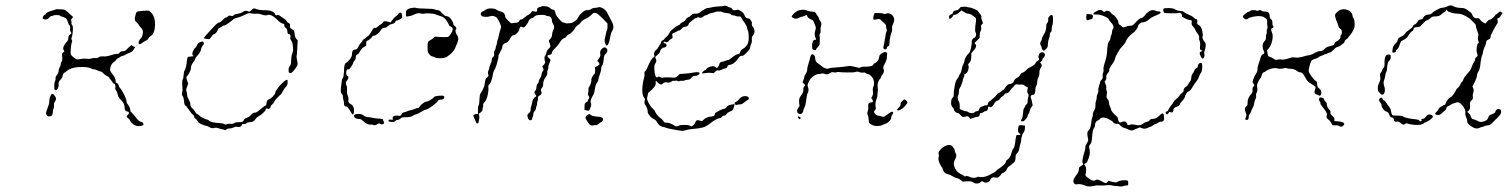

<svg xmlns="http://www.w3.org/2000/svg" viewBox="-20 -467 5510 701"><path d="M168 -123Q172 -127 179 -118Q189 -107 181 -97Q176 -90 177 -82.5Q178 -75 175.5 -70.5Q173 -66 173 -58Q173 -43 161 -42Q151 -41 148 -52Q147 -56 157 -82Q160 -89 160 -98Q160 -111 168 -123ZM477 -301Q479 -301 479 -301Q478 -299 476 -299ZM514 -428H524L532 -421Q547 -405 546 -376Q545 -342 528 -334Q524 -331 522 -326.5Q520 -322 513.5 -319Q507 -316 500 -311Q488 -301 486 -309Q486 -319 494 -327Q499 -332 501 -342.5Q503 -353 499.5 -359Q496 -365 491 -370Q486 -375 486 -377Q486 -379 481 -383Q469 -392 473 -405Q475 -413 476 -417Q478 -425 487 -426Q494 -426 498.5 -427Q503 -428 514 -428ZM200 -433Q213 -433 217.5 -430.5Q222 -428 237 -414L247 -405L243 -400Q238 -395 240 -390.5Q242 -386 241 -382.5Q240 -379 243.5 -375.5Q247 -372 246 -356Q245 -340 243 -334Q239 -326 242 -321Q245 -317 242 -312Q240 -307 238.5 -289.5Q237 -272 239 -268Q241 -264 247.5 -258.5Q254 -253 259 -251Q265 -249 274.5 -251.5Q284 -254 295 -252.5Q306 -251 314 -253.5Q322 -256 328.5 -255Q335 -254 340.5 -258Q346 -262 357.5 -261Q369 -260 385 -265.5Q401 -271 407 -270Q413 -269 416.5 -274.5Q420 -280 428 -280Q434 -280 436.5 -281.5Q439 -283 447 -291Q458 -302 460 -302Q462 -302 465 -299Q468 -296 471 -296Q473 -297 473 -296Q474 -295 471 -291Q468 -287 465.5 -282.5Q463 -278 453.5 -274.5Q444 -271 438.5 -267.5Q433 -264 427.5 -263Q422 -262 417 -258Q412 -254 410 -254Q408 -254 405 -249.5Q402 -245 395 -240Q384 -232 382 -215Q381 -208 387 -201Q402 -184 402 -173Q402 -165 404 -165Q407 -165 410.5 -160.5Q414 -156 414 -153Q414 -150 422 -141Q425 -137 428.5 -130.5Q432 -124 435 -118Q438 -112 440 -106Q442 -100 442 -97Q442 -91 447 -85Q456 -74 456 -63Q456 -60 463 -53.5Q470 -47 477 -37Q488 -22 496 -22Q499 -22 501.5 -18.5Q504 -15 504 -12Q503 -9 494 -7Q474 -4 461 -18Q455 -25 454 -28Q453 -31 448 -35Q438 -42 447 -48Q451 -51 450.5 -55.5Q450 -60 444 -60Q435 -61 435 -75Q435 -90 420 -104Q411 -112 409 -125Q408 -132 404 -136.5Q400 -141 401 -145Q402 -149 401 -155Q400 -161 396.5 -161.5Q393 -162 390 -167.5Q387 -173 383.5 -176.5Q380 -180 378.5 -183.5Q377 -187 370.5 -189.5Q364 -192 357.5 -199Q351 -206 347.5 -206Q344 -206 335.5 -210Q327 -214 322.5 -214Q318 -214 313 -217Q300 -224 265 -222Q239 -220 224 -208Q216 -201 214 -201Q213 -201 210.5 -196Q208 -191 208 -187Q208 -184 202 -177Q192 -168 194 -158Q195 -152 191.5 -145Q188 -138 184 -138Q180 -137 179 -140.5Q178 -144 178 -155Q178 -165 181 -171Q184 -177 183 -181.5Q182 -186 186 -191Q194 -200 194 -209Q194 -214 198 -221.5Q202 -229 202 -234Q202 -239 205 -242Q208 -245 207.5 -255Q207 -265 206 -267.5Q205 -270 210 -275L215 -279L212 -285Q209 -291 213.5 -300Q218 -309 223.5 -314Q229 -319 229.5 -328.5Q230 -338 235 -340Q244 -345 238 -351Q235 -355 236 -363.5Q237 -372 233.5 -374.5Q230 -377 228 -386Q225 -395 222.5 -398.5Q220 -402 210 -405Q200 -408 198.5 -410Q197 -412 187 -412Q177 -412 173 -410Q170 -408 167 -408Q164 -408 158 -401Q149 -393 140 -397Q136 -398 136 -402Q136 -404 137.5 -407Q139 -410 141.5 -412Q144 -414 145.5 -414Q147 -414 148 -417Q150 -423 173 -429Q183 -432 184 -433Q185 -434 200 -433Z M708 -312Q722 -319 724 -311Q725 -307 723 -304Q715 -296 713 -283Q711 -275 698 -261Q693 -255 691.5 -249.5Q690 -244 685 -239Q677 -228 677 -218Q677 -211 671 -200.5Q665 -190 663 -189Q658 -187 663 -173L667 -162L663 -150Q658 -139 660.5 -134Q663 -129 663 -121.5Q663 -114 669 -103.5Q675 -93 675 -87Q675 -76 685 -69Q689 -65 692.5 -58.5Q696 -52 699.5 -51Q703 -50 708 -45Q711 -41 722.5 -35.5Q734 -30 738 -30Q740 -30 744 -26Q750 -20 777 -18Q795 -17 799 -14Q803 -11 808 -13.5Q813 -16 822 -15Q831 -14 835 -17.5Q839 -21 852.5 -21Q866 -21 868 -25Q873 -35 881 -37Q891 -40 897 -48Q903 -56 913 -56Q918 -56 938 -74Q947 -81 950 -82Q953 -83 953 -90Q953 -101 963 -105Q969 -107 977 -115.5Q985 -124 985 -128Q985 -132 989 -137.5Q993 -143 995.5 -147Q998 -151 1011 -164Q1028 -181 1030 -173Q1030 -171 1030 -168Q1031 -156 1022 -148Q1017 -143 1012 -133Q1007 -123 1005 -122Q1002 -120 992 -109.5Q982 -99 981 -95Q979 -90 973.5 -85.5Q968 -81 968 -77.5Q968 -74 964.5 -71Q961 -68 958 -70Q950 -73 950 -66Q950 -63 940 -54Q930 -45 925 -43Q919 -40 915 -35Q906 -20 892 -21Q885 -21 880 -17Q875 -13 869.5 -14Q864 -15 863 -11Q860 -1 846 -4Q840 -5 832.5 -1.5Q825 2 818 2Q811 2 807 5.5Q803 9 800 7.5Q797 6 791 5Q785 4 777 1Q769 -2 763 0Q753 3 744 -3Q738 -7 731.5 -8Q725 -9 714.5 -14Q704 -19 701.5 -24.5Q699 -30 694 -33.5Q689 -37 689 -41Q689 -45 684.5 -48Q680 -51 677 -56Q674 -61 667.5 -69Q661 -77 661 -78.5Q661 -80 657 -81.5Q653 -83 652 -97Q651 -111 647 -116Q643 -121 645 -128Q647 -135 646 -148Q644 -171 647 -177Q650 -182 650.5 -193.5Q651 -205 654 -210Q660 -219 662 -243Q664 -257 665.5 -258.5Q667 -260 672 -260L687 -262L686 -263Q678 -269 687 -285Q691 -292 693.5 -293Q696 -294 699 -301.5Q702 -309 708 -312ZM905 -436Q909 -437 919 -433Q929 -430 937 -430Q977 -431 984 -416Q986 -410 989 -411Q995 -415 1004 -408Q1010 -403 1016.5 -399.5Q1023 -396 1026 -390.5Q1029 -385 1034.5 -382.5Q1040 -380 1039 -373.5Q1038 -367 1041.5 -363.5Q1045 -360 1050 -358Q1055 -356 1056 -340Q1057 -331 1062 -325L1067 -320L1066 -304Q1065 -289 1064.5 -277.5Q1064 -266 1063 -263.5Q1062 -261 1064 -250Q1067 -238 1066.5 -232.5Q1066 -227 1060 -219Q1047 -200 1040 -200Q1035 -200 1034 -206Q1032 -219 1039 -227Q1043 -232 1043 -246Q1043 -260 1047 -271Q1051 -282 1050 -289.5Q1049 -297 1048.5 -304.5Q1048 -312 1043.5 -318.5Q1039 -325 1040 -331Q1042 -342 1036 -342Q1029 -342 1029 -354Q1029 -361 1023 -365.5Q1017 -370 1018 -374.5Q1019 -379 1015 -380Q1004 -382 990 -397Q969 -417 956 -412Q950 -409 937 -413.5Q924 -418 917.5 -417Q911 -416 901.5 -417.5Q892 -419 890 -419Q884 -419 865 -409Q857 -405 845.5 -402Q834 -399 832.5 -397Q831 -395 817 -384.5Q803 -374 798.5 -374Q794 -374 792 -371.5Q790 -369 783 -366Q776 -363 775 -358Q774 -353 769 -347.5Q764 -342 761 -342Q758 -342 751.5 -332.5Q745 -323 741 -324Q737 -325 731 -325.5Q725 -326 725 -328Q724 -331 750 -358Q773 -384 778 -384Q784 -384 798 -399Q803 -403 805 -403Q807 -403 812 -407Q817 -412 824 -409Q829 -407 832.5 -411Q836 -415 847 -416.5Q858 -418 866 -423Q876 -431 887 -425Q891 -423 897 -429Q903 -435 905 -436Z M1363 -34Q1374 -33 1376 -32.5Q1378 -32 1379 -29Q1379 -25 1381.5 -22Q1384 -19 1381 -16Q1376 -10 1368 -15Q1364 -18 1360 -15Q1348 -7 1342 -11Q1340 -13 1334 -12Q1322 -11 1307 -24Q1299 -32 1295 -32Q1291 -32 1283.5 -33.5Q1276 -35 1273.5 -40Q1271 -45 1274.5 -48Q1278 -51 1289.5 -51Q1301 -51 1307.5 -45.5Q1314 -40 1323 -39.5Q1332 -39 1340 -37Q1348 -35 1363 -34ZM1578 -117Q1584 -117 1593 -118Q1598 -118 1600.5 -116Q1603 -114 1602 -110Q1600 -103 1588 -103Q1581 -103 1579 -99Q1576 -93 1560 -81Q1544 -69 1536 -67Q1529 -66 1517.5 -58.5Q1506 -51 1499 -49.5Q1492 -48 1485.5 -43.5Q1479 -39 1463 -39Q1452 -39 1449 -38.5Q1446 -38 1442 -34Q1436 -29 1431 -29Q1426 -29 1423 -25Q1420 -21 1410 -22Q1398 -22 1398 -26Q1398 -27 1399 -28Q1401 -31 1403 -30.5Q1405 -30 1410 -30Q1413 -29 1414 -30Q1415 -31 1414 -33Q1414 -36 1413.5 -38Q1413 -40 1418 -43Q1423 -46 1438 -44Q1444 -44 1446.5 -50Q1449 -56 1455 -57Q1461 -58 1466 -60.5Q1471 -63 1479 -64.5Q1487 -66 1495 -69.5Q1503 -73 1506.5 -73Q1510 -73 1513 -79Q1516 -84 1524.5 -90Q1533 -96 1537 -96Q1541 -96 1551.5 -102Q1562 -108 1564 -112Q1568 -116 1578 -117ZM1433 -415Q1436 -419 1439.5 -420.5Q1443 -422 1446 -419Q1447 -417 1448 -410.5Q1449 -404 1448 -402Q1447 -400 1439.5 -396Q1432 -392 1428.5 -392Q1425 -392 1424 -389Q1424 -386 1421.5 -384Q1419 -382 1415.5 -380.5Q1412 -379 1410 -379Q1405 -379 1397.5 -372.5Q1390 -366 1387 -366Q1375 -366 1369 -355Q1365 -349 1364.5 -349Q1364 -349 1357.5 -343Q1351 -337 1347 -337Q1340 -337 1338 -332Q1337 -329 1330.5 -324Q1324 -319 1320 -318Q1317 -317 1317 -308V-300L1310 -296Q1303 -293 1297 -284Q1291 -275 1291 -273.5Q1291 -272 1284.5 -268Q1278 -264 1279 -259Q1280 -252 1273 -244Q1270 -241 1269 -237Q1269 -235 1267.5 -232.5Q1266 -230 1264.5 -227Q1263 -224 1261 -221.5Q1259 -219 1257.5 -217Q1256 -215 1255 -214Q1254 -213 1251 -214Q1249 -214 1247.5 -213Q1246 -212 1245 -209Q1244 -206 1244 -201Q1244 -191 1248 -190Q1252 -189 1252 -184.5Q1252 -180 1249 -176Q1239 -165 1245 -155Q1248 -150 1247 -138Q1246 -126 1249.5 -118.5Q1253 -111 1252 -103Q1250 -92 1259.5 -87.5Q1269 -83 1272 -71Q1273 -63 1272 -56Q1271 -49 1268 -49Q1266 -49 1262 -56Q1250 -78 1244 -78Q1236 -78 1236 -88Q1236 -95 1234 -101.5Q1232 -108 1232 -114.5Q1232 -121 1229 -123Q1222 -128 1225 -149Q1227 -165 1228 -172Q1229 -179 1232 -183Q1235 -187 1236 -207Q1236 -234 1243 -237Q1247 -239 1256 -249Q1265 -259 1265 -268Q1265 -286 1277 -286Q1284 -286 1288 -296Q1290 -302 1297 -309.5Q1304 -317 1304 -319.5Q1304 -322 1308.5 -324Q1313 -326 1316.5 -330Q1320 -334 1323.5 -335.5Q1327 -337 1332 -345Q1341 -362 1346 -365Q1348 -366 1350.5 -365Q1353 -364 1359 -369.5Q1365 -375 1371 -378.5Q1377 -382 1378 -385Q1381 -392 1396 -388Q1404 -385 1405 -385Q1406 -385 1412.5 -394Q1419 -403 1424.5 -406.5Q1430 -410 1433 -415ZM1483 -438Q1494 -440 1500 -438Q1506 -436 1534.5 -435.5Q1563 -435 1568 -432.5Q1573 -430 1578 -430Q1583 -430 1586 -427Q1589 -424 1597 -416Q1605 -408 1609.5 -408Q1614 -408 1618 -406Q1622 -404 1628.5 -394.5Q1635 -385 1635 -380.5Q1635 -376 1640 -372Q1645 -369 1646 -365Q1647 -361 1644 -359Q1642 -358 1643.5 -351Q1645 -344 1648 -340Q1658 -327 1649 -309Q1646 -301 1642 -292Q1635 -275 1612 -260Q1605 -255 1589.5 -254.5Q1574 -254 1570.5 -256.5Q1567 -259 1560 -260.5Q1553 -262 1550 -266Q1544 -272 1542.5 -276.5Q1541 -281 1541 -294Q1541 -308 1542.5 -312.5Q1544 -317 1552 -321Q1557 -323 1563 -329Q1569 -335 1574 -333Q1579 -332 1597 -331.5Q1615 -331 1617 -333Q1620 -334 1625.5 -342.5Q1631 -351 1632 -355Q1635 -366 1626 -370Q1620 -372 1620 -374Q1620 -376 1614 -386Q1608 -396 1603 -400Q1597 -406 1586 -409Q1575 -412 1569 -415Q1565 -417 1549.5 -418Q1534 -419 1527 -417Q1520 -416 1514.5 -418Q1509 -420 1501 -417.5Q1493 -415 1488 -412Q1484 -410 1474 -408Q1464 -406 1463 -407Q1462 -408 1462 -416Q1462 -424 1463 -427Q1466 -435 1483 -438Z M2123 -46Q2132 -53 2135 -49Q2141 -42 2163 -41Q2182 -40 2182 -31Q2182 -28 2179 -24.5Q2176 -21 2174 -21Q2173 -21 2166 -15Q2159 -9 2155 -10Q2151 -11 2146 -9Q2136 -6 2128 -18Q2119 -31 2118 -35.5Q2117 -40 2123 -46ZM2179 -290Q2188 -298 2195 -290Q2202 -280 2190 -269Q2185 -265 2184 -250Q2183 -235 2179 -229Q2175 -223 2175 -217Q2175 -208 2166 -183Q2164 -176 2164 -173.5Q2164 -171 2159 -164Q2154 -157 2152 -142Q2150 -127 2146 -120.5Q2142 -114 2138.5 -105.5Q2135 -97 2137.5 -91Q2140 -85 2136 -75Q2133 -65 2130.5 -63.5Q2128 -62 2121 -64L2114 -66V-77Q2114 -94 2122 -94Q2124 -94 2125.5 -98.5Q2127 -103 2130 -107.5Q2133 -112 2129 -117Q2125 -122 2127 -127.5Q2129 -133 2128.5 -140Q2128 -147 2131 -150Q2134 -153 2137 -162.5Q2140 -172 2139 -175Q2138 -178 2142.5 -186.5Q2147 -195 2150 -197Q2153 -199 2153 -210L2152 -221L2159 -225Q2165 -228 2167 -230Q2171 -234 2164 -241Q2161 -243 2161 -244.5Q2161 -246 2167 -254Q2173 -262 2172 -268Q2168 -281 2179 -290ZM1979 -443Q1985 -441 1989.5 -436.5Q1994 -432 1999 -432Q2006 -432 2008 -419Q2009 -412 2020 -399Q2031 -386 2036 -385Q2040 -385 2043 -383Q2046 -381 2057.5 -382Q2069 -383 2072 -385.5Q2075 -388 2081 -391.5Q2087 -395 2091 -403.5Q2095 -412 2100.5 -416.5Q2106 -421 2111 -425.5Q2116 -430 2124.5 -430Q2133 -430 2138.5 -434Q2144 -438 2153 -438.5Q2162 -439 2167 -441Q2170 -441 2175 -439.5Q2180 -438 2184 -435Q2188 -432 2192 -427.5Q2196 -423 2198.5 -417.5Q2201 -412 2202.5 -409.5Q2204 -407 2215 -386Q2224 -368 2215 -354Q2211 -348 2209 -337Q2204 -307 2198 -302Q2193 -297 2189 -311Q2186 -318 2189 -329.5Q2192 -341 2193 -347Q2194 -353 2196 -356Q2198 -359 2198 -370V-381L2181 -399Q2163 -417 2157 -419Q2151 -421 2147.5 -419.5Q2144 -418 2135 -409Q2128 -403 2119 -399Q2103 -391 2098 -382Q2095 -378 2088.5 -374Q2082 -370 2080 -365Q2078 -360 2070 -351.5Q2062 -343 2058 -342Q2053 -341 2049 -335Q2045 -329 2040 -328Q2031 -325 2022 -309Q2017 -301 2006.5 -291Q1996 -281 1995 -274Q1994 -270 1993 -269Q1992 -268 1987 -267Q1973 -265 1984 -255Q1990 -250 1990 -247.5Q1990 -245 1986 -236.5Q1982 -228 1982 -221.5Q1982 -215 1979.5 -211Q1977 -207 1978 -200.5Q1979 -194 1973 -187Q1963 -173 1963 -159Q1963 -151 1959 -147Q1953 -140 1956 -134Q1961 -124 1950 -118Q1943 -115 1944 -109Q1945 -103 1942.5 -97.5Q1940 -92 1941 -89Q1942 -86 1939.5 -81.5Q1937 -77 1937 -72Q1937 -67 1932 -61.5Q1927 -56 1927 -49Q1927 -42 1925 -40Q1923 -38 1923 -34Q1923 -30 1920 -28.5Q1917 -27 1913.5 -28.5Q1910 -30 1908 -35Q1905 -43 1905.5 -46.5Q1906 -50 1911 -54Q1918 -60 1917.5 -67Q1917 -74 1919 -77.5Q1921 -81 1923 -93Q1925 -108 1937 -115Q1939 -116 1935 -122Q1931 -128 1931 -129.5Q1931 -131 1935 -136.5Q1939 -142 1939 -150Q1939 -158 1943 -161.5Q1947 -165 1947 -169Q1947 -173 1950 -178Q1953 -183 1954.5 -185.5Q1956 -188 1957 -195.5Q1958 -203 1962 -207Q1966 -211 1963 -218L1960 -225L1966 -231Q1971 -237 1970 -240.5Q1969 -244 1968 -251.5Q1967 -259 1971 -265Q1975 -271 1975 -274Q1975 -282 1985 -291Q1990 -295 1989 -301.5Q1988 -308 1986 -311Q1982 -319 1987 -323Q1996 -331 1996 -343Q1996 -349 2000 -357Q2007 -370 1999 -380Q1995 -387 1995 -392Q1995 -399 1991 -403.5Q1987 -408 1982 -408Q1978 -408 1974 -410Q1968 -414 1945 -412Q1935 -411 1930.5 -406Q1926 -401 1923 -401Q1920 -401 1915 -397Q1910 -393 1910 -390Q1910 -387 1903 -377.5Q1896 -368 1893 -367Q1890 -366 1886 -368.5Q1882 -371 1879 -367.5Q1876 -364 1876 -359.5Q1876 -355 1868.5 -347Q1861 -339 1857 -339Q1849 -339 1843 -327Q1836 -313 1826 -310Q1814 -306 1814 -296Q1814 -291 1804 -273Q1799 -265 1800 -262Q1801 -259 1797.5 -247.5Q1794 -236 1793 -230.5Q1792 -225 1786 -213.5Q1780 -202 1780 -198Q1780 -194 1776 -179Q1772 -164 1767 -159.5Q1762 -155 1763 -150Q1765 -135 1758 -110Q1754 -99 1748.5 -93.5Q1743 -88 1744 -82.5Q1745 -77 1743.5 -76Q1742 -75 1742 -69Q1742 -63 1736.5 -58Q1731 -53 1729 -52.5Q1727 -52 1729 -46.5Q1731 -41 1730 -36Q1729 -31 1728 -24Q1727 -17 1723 -16Q1721 -16 1720 -17Q1719 -18 1717 -23Q1714 -29 1711 -37L1708 -45L1711 -48Q1715 -51 1720 -51H1725V-65Q1725 -80 1727.5 -82.5Q1730 -85 1730.5 -103Q1731 -121 1734 -125Q1737 -129 1742.5 -140Q1748 -151 1749 -156Q1750 -161 1751 -170Q1752 -179 1758.5 -184.5Q1765 -190 1763 -193Q1760 -202 1763 -209Q1766 -214 1766 -218Q1766 -222 1770.5 -231.5Q1775 -241 1775 -245Q1776 -257 1782 -261Q1785 -263 1784 -270.5Q1783 -278 1786.5 -283.5Q1790 -289 1790 -293Q1790 -297 1792 -301Q1794 -305 1794.5 -311Q1795 -317 1797 -321.5Q1799 -326 1801.5 -338.5Q1804 -351 1807 -358.5Q1810 -366 1809 -372Q1807 -380 1801 -391Q1795 -402 1792 -404Q1780 -412 1767 -407Q1762 -405 1751.5 -405.5Q1741 -406 1738 -409.5Q1735 -413 1735 -416Q1735 -419 1737.5 -422Q1740 -425 1742.5 -425Q1745 -425 1749.5 -429Q1754 -433 1761 -435Q1767 -437 1777.5 -436Q1788 -435 1792 -432Q1799 -427 1814 -423Q1818 -422 1821.5 -416.5Q1825 -411 1825 -405Q1825 -401 1836 -391L1846 -382L1856 -383Q1861 -384 1863.5 -384Q1866 -384 1868.5 -384.5Q1871 -385 1872 -386Q1873 -387 1874 -388Q1875 -389 1876 -391Q1880 -397 1883 -396Q1886 -395 1895 -403Q1904 -411 1910 -413.5Q1916 -416 1919 -421Q1922 -429 1932 -425Q1937 -423 1939.5 -425Q1942 -427 1941 -432Q1940 -439 1950 -441Q1957 -443 1958 -444Q1959 -445 1966.5 -444.5Q1974 -444 1979 -443Z M2703 -116Q2714 -115 2714 -107Q2714 -104 2709 -101.5Q2704 -99 2696.5 -92.5Q2689 -86 2683.5 -86Q2678 -86 2674 -85Q2670 -83 2666 -84.5Q2662 -86 2662 -89Q2662 -93 2669 -96.5Q2676 -100 2677.5 -103.5Q2679 -107 2686.5 -112Q2694 -117 2703 -116ZM2621 -445Q2623 -447 2629 -446Q2635 -445 2637 -443Q2640 -440 2644 -440Q2649 -440 2655 -432Q2658 -428 2665 -430Q2673 -432 2676 -431.5Q2679 -431 2687 -425Q2696 -419 2698 -412Q2702 -400 2710 -400Q2716 -400 2718 -397Q2727 -387 2725 -379Q2724 -375 2728.5 -369.5Q2733 -364 2734 -359Q2737 -345 2728 -336Q2724 -331 2725 -322.5Q2726 -314 2722.5 -306.5Q2719 -299 2719 -295Q2719 -287 2703 -272Q2693 -262 2689 -263Q2682 -265 2674 -252Q2660 -232 2643 -230Q2637 -229 2636 -225Q2635 -218 2626 -217Q2619 -215 2613.5 -212Q2608 -209 2602 -210Q2596 -211 2591 -205L2586 -200L2575 -201Q2564 -202 2554.5 -200Q2545 -198 2543.5 -199.5Q2542 -201 2547 -206Q2552 -211 2554.5 -211Q2557 -211 2559.5 -215.5Q2562 -220 2571 -223Q2587 -228 2592 -222Q2595 -219 2597 -219Q2599 -219 2602 -223.5Q2605 -228 2606 -232Q2608 -241 2618 -242Q2622 -242 2628.5 -245Q2635 -248 2638.5 -248Q2642 -248 2650 -255Q2667 -269 2676 -270Q2681 -271 2682 -276Q2684 -284 2693 -289Q2699 -292 2705 -299.5Q2711 -307 2712 -313Q2714 -321 2713.5 -335.5Q2713 -350 2711 -355Q2708 -360 2708 -363Q2708 -372 2692 -393Q2688 -399 2686 -403.5Q2684 -408 2678 -407Q2672 -406 2667 -408.5Q2662 -411 2656.5 -411Q2651 -411 2648.5 -414.5Q2646 -418 2641 -418Q2618 -421 2615 -424Q2613 -425 2603.5 -425Q2594 -425 2591 -423Q2587 -421 2580 -420Q2573 -419 2566 -415Q2559 -411 2556 -411Q2553 -411 2547 -406Q2540 -400 2533 -403Q2529 -405 2525.5 -403Q2522 -401 2520 -401Q2518 -401 2509 -393.5Q2500 -386 2497 -383.5Q2494 -381 2494 -378Q2494 -372 2481 -369Q2473 -368 2469 -362.5Q2465 -357 2460 -356Q2455 -355 2449 -351Q2443 -347 2440.5 -347Q2438 -347 2435.5 -344Q2433 -341 2435 -336Q2438 -327 2430 -325Q2426 -323 2421 -317Q2415 -310 2409 -314Q2406 -316 2404 -314Q2402 -312 2403 -310.5Q2404 -309 2407 -309Q2409 -309 2410.5 -307.5Q2412 -306 2413 -304Q2414 -302 2414 -301Q2414 -298 2410 -295.5Q2406 -293 2403 -293Q2399 -293 2394.5 -288Q2390 -283 2390 -279Q2390 -275 2381 -267L2372 -259L2374 -253Q2379 -244 2373 -236Q2369 -231 2369 -218Q2369 -201 2374 -188Q2376 -182 2382 -186Q2385 -189 2390.5 -185.5Q2396 -182 2400.5 -183.5Q2405 -185 2420 -184.5Q2435 -184 2441 -183.5Q2447 -183 2454.5 -190Q2462 -197 2462 -197Q2462 -197 2479 -198Q2496 -199 2511 -202Q2534 -206 2534 -200Q2534 -196 2529 -193Q2524 -190 2517 -190Q2510 -190 2506 -185Q2500 -176 2492 -176Q2486 -176 2480 -173.5Q2474 -171 2470 -172Q2466 -173 2461.5 -171Q2457 -169 2453.5 -171.5Q2450 -174 2446.5 -172.5Q2443 -171 2439.5 -172Q2436 -173 2430.5 -168.5Q2425 -164 2416 -166Q2407 -168 2401.5 -163Q2396 -158 2394 -158Q2392 -158 2386.5 -161.5Q2381 -165 2379 -168Q2376 -172 2374.5 -171Q2373 -170 2374 -165Q2375 -159 2371 -152Q2361 -139 2351 -132Q2346 -129 2345 -121.5Q2344 -114 2342.5 -109.5Q2341 -105 2348 -91.5Q2355 -78 2362.5 -71.5Q2370 -65 2373 -57Q2379 -45 2391 -36Q2398 -32 2402 -25Q2405 -21 2406.5 -20Q2408 -19 2414 -19Q2422 -19 2433 -14L2442 -9V-8Q2450 -3 2460 -9Q2465 -11 2479 -11Q2493 -11 2499 -8L2504 -5L2510 -9Q2516 -13 2518.5 -20Q2521 -27 2525.5 -28Q2530 -29 2540 -25Q2543 -23 2549 -30Q2558 -40 2580 -42Q2584 -43 2585.5 -43.5Q2587 -44 2588 -45Q2589 -46 2590 -50Q2591 -54 2593.5 -56Q2596 -58 2606 -63Q2620 -70 2624 -70Q2628 -70 2633 -76Q2637 -81 2640 -82.5Q2643 -84 2656 -86L2662 -87L2661 -81Q2657 -66 2654 -64Q2651 -62 2643.5 -59Q2636 -56 2632.5 -50.5Q2629 -45 2624 -45Q2619 -45 2616 -40.5Q2613 -36 2605 -35Q2592 -32 2571 -15Q2558 -5 2545.5 -1.5Q2533 2 2507 4Q2494 5 2477 10Q2470 12 2453.5 8.5Q2437 5 2427.5 3.5Q2418 2 2412 -0.5Q2406 -3 2400 -4Q2386 -6 2377 -24Q2374 -29 2368 -32Q2361 -34 2353 -43.5Q2345 -53 2345 -57Q2345 -71 2336 -84Q2331 -91 2334 -100Q2336 -105 2332 -110Q2325 -117 2325 -141Q2326 -166 2332 -184Q2334 -192 2333 -198Q2332 -204 2335.5 -207Q2339 -210 2343 -219Q2358 -254 2365 -257Q2372 -260 2368 -268Q2367 -272 2369.5 -277.5Q2372 -283 2377 -286Q2381 -289 2384.5 -296Q2388 -303 2390.5 -305.5Q2393 -308 2394 -313.5Q2395 -319 2399 -319.5Q2403 -320 2406 -325Q2409 -330 2414 -333.5Q2419 -337 2423.5 -345.5Q2428 -354 2431.5 -356.5Q2435 -359 2441.5 -365Q2448 -371 2455.5 -374Q2463 -377 2464 -380Q2465 -383 2473 -386.5Q2481 -390 2483.5 -395.5Q2486 -401 2493 -404Q2500 -407 2505 -412.5Q2510 -418 2519 -417Q2528 -416 2537 -423Q2557 -438 2565 -438Q2570 -438 2579.5 -440.5Q2589 -443 2604.5 -443.5Q2620 -444 2621 -445Z M2894 -41Q2895 -44 2900 -40Q2903 -38 2903 -35Q2903 -32 2900 -32Q2897 -32 2895 -35Q2893 -38 2894 -41ZM3282 -104Q3284 -104 3286.5 -102Q3289 -100 3291 -97.5Q3293 -95 3293 -93Q3293 -90 3286.5 -82.5Q3280 -75 3274 -70Q3257 -60 3255 -66Q3255 -68 3262 -75Q3269 -82 3268 -86.5Q3267 -91 3273.5 -97.5Q3280 -104 3282 -104ZM3201 -273Q3211 -279 3216 -276Q3220 -273 3219 -269.5Q3218 -266 3218 -259Q3219 -249 3207 -228Q3203 -220 3206 -215Q3210 -204 3202 -195Q3197 -190 3197 -186.5Q3197 -183 3193 -179Q3189 -175 3186 -167Q3183 -159 3184.5 -148Q3186 -137 3184.5 -130Q3183 -123 3183.5 -119Q3184 -115 3181 -108Q3174 -89 3177 -77Q3179 -69 3175 -65Q3167 -59 3176 -50Q3181 -45 3185.5 -45Q3190 -45 3198 -42Q3204 -40 3206.5 -40.5Q3209 -41 3217 -47Q3232 -59 3237 -59Q3241 -59 3241 -55.5Q3241 -52 3237.5 -48Q3234 -44 3234 -39Q3235 -33 3228 -25.5Q3221 -18 3213 -15Q3206 -13 3202 -10.5Q3198 -8 3186 -7Q3174 -6 3165 -10.5Q3156 -15 3154 -17Q3152 -19 3151.5 -30.5Q3151 -42 3148 -47.5Q3145 -53 3148 -60.5Q3151 -68 3150 -77Q3148 -93 3161 -93Q3167 -93 3167 -97Q3167 -101 3164 -105L3161 -109L3165 -117Q3169 -124 3167 -133Q3165 -144 3170 -154Q3172 -158 3171 -168Q3170 -178 3163 -186.5Q3156 -195 3149 -196.5Q3142 -198 3140 -200.5Q3138 -203 3131 -202Q3124 -201 3116.5 -204Q3109 -207 3104 -204.5Q3099 -202 3072.5 -202.5Q3046 -203 3042 -204Q3038 -205 3033.5 -203Q3029 -201 3023.5 -203Q3018 -205 3012 -201Q3000 -192 2989 -198Q2983 -200 2980 -198.5Q2977 -197 2971 -197Q2960 -197 2948 -187.5Q2936 -178 2931 -164Q2927 -155 2930 -149Q2935 -137 2928 -125Q2926 -122 2922 -92Q2921 -82 2917 -74.5Q2913 -67 2913 -64Q2913 -61 2911.5 -58Q2910 -55 2908 -53Q2906 -51 2905 -51Q2894 -50 2891 -57.5Q2888 -65 2895 -74Q2900 -80 2899 -82.5Q2898 -85 2897.5 -96.5Q2897 -108 2903 -116Q2915 -131 2913 -140Q2912 -146 2916 -151L2920 -156L2915 -161L2910 -166L2913 -174Q2916 -181 2916 -185Q2916 -188 2923 -200Q2927 -205 2927 -212.5Q2927 -220 2931.5 -233.5Q2936 -247 2937 -253Q2940 -269 2946 -269Q2949 -269 2952.5 -265Q2956 -261 2956 -258Q2956 -244 2963 -238Q2967 -236 2979 -226Q2996 -212 3009 -218Q3014 -220 3023 -220Q3054 -222 3080 -226Q3085 -227 3098.5 -223.5Q3112 -220 3115.5 -219.5Q3119 -219 3123 -221.5Q3127 -224 3134.5 -223.5Q3142 -223 3154 -224.5Q3166 -226 3168 -230.5Q3170 -235 3173 -236Q3188 -241 3191 -264Q3192 -268 3201 -273ZM3203 -418Q3207 -414 3218 -418Q3223 -419 3227 -418Q3239 -415 3244 -401Q3247 -391 3239 -376Q3236 -370 3237 -362Q3238 -354 3234 -346Q3229 -333 3227 -305Q3227 -300 3222.5 -298Q3218 -296 3218 -293Q3218 -288 3213.5 -287Q3209 -286 3206 -290Q3204 -292 3206.5 -301.5Q3209 -311 3211 -325Q3214 -347 3217 -352Q3219 -355 3217 -360.5Q3215 -366 3215 -371.5Q3215 -377 3208.5 -382.5Q3202 -388 3196.5 -393.5Q3191 -399 3184 -397Q3173 -394 3170 -396Q3167 -398 3169 -407Q3171 -415 3172 -417.5Q3173 -420 3187 -419.5Q3201 -419 3203 -418ZM2896 -429Q2914 -434 2925 -429Q2938 -424 2952 -424Q2956 -424 2958.5 -419Q2961 -414 2965.5 -408.5Q2970 -403 2970 -399.5Q2970 -396 2974 -391Q2982 -384 2977 -370Q2975 -366 2976 -357.5Q2977 -349 2974 -344.5Q2971 -340 2972.5 -334.5Q2974 -329 2973 -316Q2973 -306 2972 -303.5Q2971 -301 2966 -295Q2959 -288 2959 -285.5Q2959 -283 2954 -284Q2948 -285 2946.5 -287.5Q2945 -290 2945 -299Q2945 -320 2954 -321Q2959 -322 2959.5 -323Q2960 -324 2957 -330Q2952 -342 2957 -357Q2960 -365 2957 -372Q2956 -374 2951 -387Q2949 -394 2941 -396Q2936 -398 2931.5 -402Q2927 -406 2927 -409Q2927 -415 2917 -409Q2911 -406 2908 -406Q2905 -406 2897 -402Q2886 -396 2877 -401Q2870 -404 2870.5 -407Q2871 -410 2879 -418Q2889 -427 2896 -429Z M3700 -8Q3702 -11 3707.5 -10Q3713 -9 3718 -9H3722V2Q3721 13 3716.5 18Q3712 23 3712 26.5Q3712 30 3710.5 32Q3709 34 3708.5 43Q3708 52 3705.5 58.5Q3703 65 3701.5 75.5Q3700 86 3694 91.5Q3688 97 3688 104Q3688 123 3682 126Q3680 127 3675 132Q3670 137 3664.5 140Q3659 143 3656 151Q3653 159 3644.5 163Q3636 167 3636 168Q3636 170 3631 175Q3626 180 3624 181Q3620 182 3614 181Q3600 178 3596 189Q3594 195 3587 198Q3577 202 3571 197Q3565 192 3559 199Q3554 203 3546 203Q3538 203 3532.5 198.5Q3527 194 3511 195L3495 196L3486 189Q3476 183 3472.5 183Q3469 183 3458 176.5Q3447 170 3441 169Q3427 167 3423 153Q3422 148 3417 141Q3412 134 3408.5 124.5Q3405 115 3407 107.5Q3409 100 3407 95.5Q3405 91 3409 85Q3420 70 3434.5 64.5Q3449 59 3457 67Q3466 77 3466 84Q3466 86 3469 92Q3474 101 3469 111Q3465 118 3463 125Q3461 132 3465 143Q3471 160 3487 168Q3496 172 3499.5 175Q3503 178 3505 177Q3508 173 3521 179Q3535 185 3547 180Q3552 177 3556 179Q3560 180 3567.5 179.5Q3575 179 3584 175.5Q3593 172 3599 168Q3601 167 3608 163.5Q3615 160 3617.5 156.5Q3620 153 3626.5 149Q3633 145 3642.5 137Q3652 129 3652 124.5Q3652 120 3658 116Q3669 109 3674 88Q3677 77 3681 74Q3685 70 3688 41Q3690 29 3691 27Q3692 25 3698.5 26Q3705 27 3705.5 24Q3706 21 3702.5 20Q3699 19 3698 15Q3696 11 3697 3Q3698 -5 3700 -8ZM3811 -407Q3818 -416 3823 -410Q3825 -407 3824.5 -392Q3824 -377 3822 -373.5Q3820 -370 3820 -361Q3820 -352 3816.5 -349.5Q3813 -347 3813 -340.5Q3813 -334 3810 -327Q3807 -320 3806 -308Q3806 -298 3804.5 -295Q3803 -292 3797 -286L3791 -281L3787 -285Q3783 -288 3783 -293Q3783 -298 3780 -301Q3775 -308 3781 -317Q3784 -321 3784 -325.5Q3784 -330 3790 -339Q3800 -354 3800 -372Q3800 -380 3804 -384Q3808 -388 3807 -395Q3806 -402 3811 -407ZM3486 -440Q3488 -442 3499 -442.5Q3510 -443 3512 -441Q3513 -440 3519 -440Q3524 -440 3537.5 -434Q3551 -428 3551 -426Q3551 -424 3557.5 -417Q3564 -410 3563 -404.5Q3562 -399 3566 -391L3569 -382L3565 -378Q3560 -373 3562 -367Q3564 -361 3560.5 -354.5Q3557 -348 3557 -339V-329L3547 -319L3538 -310L3541 -306Q3545 -302 3543 -295.5Q3541 -289 3533 -280.5Q3525 -272 3526 -270.5Q3527 -269 3526 -256Q3525 -243 3519 -237.5Q3513 -232 3515.5 -228Q3518 -224 3516 -215Q3513 -201 3505 -198Q3501 -197 3501 -193Q3501 -189 3498 -183Q3495 -177 3495 -173.5Q3495 -170 3492.5 -164.5Q3490 -159 3489 -155Q3488 -151 3484.5 -146Q3481 -141 3481 -133Q3481 -125 3479 -120Q3473 -109 3482 -94Q3484 -89 3484 -79V-69L3493 -65Q3502 -61 3506 -61Q3510 -61 3515 -58Q3520 -54 3528 -54Q3536 -54 3538 -57Q3540 -60 3546 -61Q3550 -61 3551 -61.5Q3552 -62 3553 -63.5Q3554 -65 3555 -68Q3557 -75 3563 -77Q3569 -79 3572.5 -81Q3576 -83 3581 -82.5Q3586 -82 3586 -85Q3586 -88 3588.5 -92.5Q3591 -97 3592.5 -97Q3594 -97 3598.5 -101.5Q3603 -106 3608.5 -110Q3614 -114 3618 -120Q3622 -126 3626.5 -127.5Q3631 -129 3636.5 -134Q3642 -139 3643.5 -139Q3645 -139 3650 -147Q3659 -160 3665 -160Q3677 -160 3682 -171Q3684 -178 3692 -182Q3700 -186 3703 -191Q3708 -201 3714 -202Q3719 -203 3726.5 -211Q3734 -219 3742 -222Q3759 -230 3762 -239Q3764 -243 3767 -244Q3777 -248 3772 -256Q3770 -260 3773.5 -268Q3777 -276 3784 -276Q3793 -277 3795 -268Q3796 -263 3791 -258Q3786 -253 3786 -250Q3786 -247 3782 -243L3777 -238L3781 -235Q3787 -228 3779 -218Q3775 -212 3775 -206Q3776 -193 3769 -179Q3767 -174 3767 -167Q3767 -160 3763.5 -153.5Q3760 -147 3760 -139Q3760 -121 3752 -121Q3746 -121 3744 -116.5Q3742 -112 3745 -106Q3747 -101 3748 -94Q3749 -87 3750 -84.5Q3751 -82 3746 -76Q3741 -70 3740 -63.5Q3739 -57 3735.5 -52Q3732 -47 3732 -44Q3732 -41 3727.5 -35Q3723 -29 3719 -26Q3717 -24 3713 -24Q3709 -24 3708 -25.5Q3707 -27 3710.5 -32.5Q3714 -38 3715 -53Q3716 -68 3719 -72Q3722 -76 3723 -79.5Q3724 -83 3728 -86Q3732 -89 3732 -97.5Q3732 -106 3734.5 -113.5Q3737 -121 3733 -126Q3729 -131 3731 -138.5Q3733 -146 3732.5 -147.5Q3732 -149 3728 -150Q3723 -152 3719.5 -155.5Q3716 -159 3710 -158Q3700 -158 3693 -159Q3687 -160 3683.5 -154.5Q3680 -149 3678 -148Q3676 -147 3669 -138Q3662 -126 3653 -126Q3649 -126 3646.5 -121.5Q3644 -117 3639 -114.5Q3634 -112 3631 -106.5Q3628 -101 3621 -99Q3614 -97 3609 -87Q3601 -73 3594 -76Q3590 -79 3589 -78Q3588 -77 3587 -71Q3586 -61 3577 -61Q3574 -61 3570 -57.5Q3566 -54 3561.5 -54Q3557 -54 3557 -49Q3557 -40 3545 -40Q3542 -40 3532 -36L3523 -33L3519 -38Q3514 -45 3504 -41Q3493 -37 3486 -48Q3481 -54 3478 -54Q3473 -54 3468.5 -58Q3464 -62 3463 -66Q3463 -71 3457.5 -76Q3452 -81 3452.5 -93.5Q3453 -106 3458 -110.5Q3463 -115 3462 -123Q3462 -133 3467 -161Q3470 -173 3475 -179Q3480 -185 3481 -189Q3482 -193 3486 -198.5Q3490 -204 3491 -213Q3492 -222 3496.5 -231.5Q3501 -241 3501 -243Q3501 -248 3505 -256Q3509 -264 3513 -268Q3518 -273 3520 -276Q3523 -281 3525.5 -294Q3528 -307 3528 -311Q3527 -314 3528 -317.5Q3529 -321 3531 -324Q3533 -327 3535 -328Q3537 -328 3539.5 -330.5Q3542 -333 3543 -336Q3544 -339 3544 -342Q3544 -345 3542 -348Q3538 -354 3543 -387Q3545 -400 3542 -402Q3539 -404 3533 -409Q3523 -417 3514 -417Q3510 -417 3500 -423L3490 -429L3486 -425Q3474 -413 3465 -413Q3460 -413 3460 -410.5Q3460 -408 3455 -403Q3450 -398 3447.5 -398Q3445 -398 3445 -404Q3445 -413 3454 -415Q3458 -416 3459 -421Q3460 -428 3471 -429Q3478 -430 3480.5 -433.5Q3483 -437 3486 -440Z M4361 -237Q4364 -238 4367 -236.5Q4370 -235 4369.5 -221Q4369 -207 4364.5 -201Q4360 -195 4357.5 -187Q4355 -179 4351 -174Q4341 -162 4330 -143Q4326 -136 4320 -133.5Q4314 -131 4310.5 -124.5Q4307 -118 4307 -115.5Q4307 -113 4302 -105.5Q4297 -98 4294 -96Q4291 -94 4288 -87Q4285 -80 4278 -78Q4264 -74 4264 -65Q4264 -61 4262 -58Q4260 -55 4255 -57Q4250 -59 4249.5 -58.5Q4249 -58 4246 -53.5Q4243 -49 4239.5 -49.5Q4236 -50 4236 -55Q4235 -59 4239.5 -60Q4244 -61 4246 -66.5Q4248 -72 4256 -82Q4264 -92 4265 -95.5Q4266 -99 4274 -105Q4282 -111 4286.5 -118Q4291 -125 4296 -128Q4301 -131 4301 -134Q4301 -146 4310 -150Q4314 -152 4317.5 -158.5Q4321 -165 4325 -169.5Q4329 -174 4329.5 -183.5Q4330 -193 4334.5 -198.5Q4339 -204 4341 -210Q4343 -216 4348 -218Q4353 -220 4353 -225Q4354 -234 4361 -237ZM3947 -415Q3947 -416 3955 -415.5Q3963 -415 3966 -414Q3970 -413 3970 -408Q3970 -397 3964 -397Q3961 -397 3955 -394Q3949 -392 3947.5 -394Q3946 -396 3946 -405Q3947 -415 3947 -415ZM3983 -426Q3999 -435 4006 -427Q4011 -421 4017 -426Q4019 -429 4026 -427Q4033 -425 4037 -419.5Q4041 -414 4045 -412Q4047 -412 4050 -408.5Q4053 -405 4056 -401Q4059 -397 4061 -393.5Q4063 -390 4063 -388Q4063 -378 4070 -375Q4075 -373 4075 -371.5Q4075 -370 4078.5 -368Q4082 -366 4090.5 -369.5Q4099 -373 4106 -373Q4112 -373 4115 -374.5Q4118 -376 4128 -387Q4141 -401 4146.5 -401Q4152 -401 4159 -410Q4172 -427 4186 -430Q4191 -431 4198.5 -428Q4206 -425 4212 -425Q4220 -425 4216 -419Q4215 -416 4190 -406Q4182 -402 4176 -397Q4163 -385 4149 -385Q4146 -385 4140.5 -380Q4135 -375 4135 -371.5Q4135 -368 4129 -359.5Q4123 -351 4117 -347Q4096 -331 4091 -317Q4089 -310 4079 -299.5Q4069 -289 4065.5 -282.5Q4062 -276 4057.5 -268.5Q4053 -261 4050.5 -251.5Q4048 -242 4044.5 -238Q4041 -234 4038 -228.5Q4035 -223 4032 -219Q4029 -215 4030 -211Q4031 -207 4024.5 -199.5Q4018 -192 4019 -185Q4020 -178 4016 -173L4013 -169L4016 -161Q4020 -153 4019 -146Q4018 -139 4020.5 -135.5Q4023 -132 4020 -116Q4019 -111 4024 -105Q4029 -99 4029 -92Q4029 -85 4033 -77Q4037 -69 4037 -66Q4037 -63 4042.5 -56.5Q4048 -50 4051 -47Q4061 -41 4062 -32Q4063 -25 4066 -21.5Q4069 -18 4074.5 -21Q4080 -24 4086 -23.5Q4092 -23 4094 -17Q4097 -7 4105 -11Q4110 -14 4117 -12.5Q4124 -11 4134.5 -10Q4145 -9 4151.5 -14.5Q4158 -20 4166.5 -22Q4175 -24 4176 -26Q4178 -33 4190 -33Q4201 -33 4213 -45Q4225 -57 4228 -51Q4229 -50 4230 -39.5Q4231 -29 4227.5 -25.5Q4224 -22 4220 -23Q4216 -24 4208.5 -19Q4201 -14 4198.5 -14Q4196 -14 4190 -9.5Q4184 -5 4182 -5Q4180 -5 4170 0Q4158 6 4147 0Q4142 -3 4136.5 0Q4131 3 4129 3Q4127 3 4121 7Q4112 12 4100 6Q4092 2 4084.5 0Q4077 -2 4070.5 -9Q4064 -16 4060 -15Q4056 -14 4050.5 -16Q4045 -18 4043 -22Q4041 -25 4040 -25Q4039 -25 4033 -29Q4023 -36 4012 -37.5Q4001 -39 3996 -33Q3993 -29 3986 -26Q3978 -21 3978 -10Q3978 -4 3973.5 2Q3969 8 3967.5 31Q3966 54 3962 58Q3954 67 3957 74Q3962 90 3955 110Q3949 125 3948.5 125.5Q3948 126 3943 129Q3938 132 3938 132.5Q3938 133 3942 138Q3946 143 3945.5 155Q3945 167 3943 170Q3941 175 3953 183Q3971 197 3979 191Q3985 186 3997 192Q4003 195 4010 199L4018 202L4023 198L4027 193L4041 197Q4055 200 4058 198Q4064 192 4085 191Q4095 191 4097.5 193Q4100 195 4099 204Q4099 209 4098 209.5Q4097 210 4093 210Q4088 210 4081 212.5Q4074 215 4066.5 213.5Q4059 212 4053 212Q4047 212 4039.5 210Q4032 208 4024 209Q4007 211 3989 210Q3985 209 3973 212Q3954 216 3943 211Q3925 203 3911 206Q3906 207 3903 204Q3893 194 3907 176Q3919 161 3919 152Q3919 146 3920 144.5Q3921 143 3927 139Q3935 134 3935 133Q3935 132 3932.5 127.5Q3930 123 3936 99Q3938 91 3940.5 83.5Q3943 76 3942.5 71Q3942 66 3948 56.5Q3954 47 3953 42Q3948 21 3951 14Q3954 9 3957 6Q3962 1 3965 -25Q3966 -34 3968 -38.5Q3970 -43 3970 -49.5Q3970 -56 3975 -64.5Q3980 -73 3979.5 -82.5Q3979 -92 3981.5 -98Q3984 -104 3984 -111Q3984 -118 3987.5 -124.5Q3991 -131 3990 -137Q3989 -143 3993 -154.5Q3997 -166 3997 -168.5Q3997 -171 4002 -176Q4007 -181 4006 -188.5Q4005 -196 4007.5 -201.5Q4010 -207 4009 -214Q4008 -221 4012 -233Q4021 -260 4022 -277Q4023 -309 4029 -316Q4034 -322 4034 -326.5Q4034 -331 4037 -338Q4040 -345 4040 -351Q4040 -357 4043.5 -361.5Q4047 -366 4044.5 -373Q4042 -380 4036 -385.5Q4030 -391 4028 -397Q4024 -403 4006 -410Q3996 -414 3984.5 -414Q3973 -414 3972 -415Q3970 -419 3983 -426ZM4347 -397Q4353 -397 4351 -385Q4350 -379 4356 -376Q4359 -375 4362.5 -370.5Q4366 -366 4368 -360.5Q4370 -355 4370 -351Q4370 -345 4371.5 -342.5Q4373 -340 4371 -336Q4367 -327 4379 -313Q4383 -308 4382 -298.5Q4381 -289 4378.5 -282.5Q4376 -276 4377 -270Q4379 -262 4375 -256Q4370 -248 4363 -263Q4356 -277 4366 -279Q4369 -280 4370 -281Q4368 -283 4368 -283Q4365 -283 4362.5 -286Q4360 -289 4361.5 -299.5Q4363 -310 4360 -317Q4357 -324 4358 -328Q4360 -336 4351 -346Q4347 -351 4343.5 -359Q4340 -367 4337 -369Q4329 -376 4331 -386Q4332 -391 4330 -392.5Q4328 -394 4323 -394Q4321 -394 4315.5 -396Q4310 -398 4304.5 -401Q4299 -404 4296 -406Q4296 -406 4295 -412Q4293 -423 4283 -420Q4279 -418 4256 -418.5Q4233 -419 4231 -420Q4229 -421 4227.5 -426.5Q4226 -432 4228.5 -435Q4231 -438 4248 -437.5Q4265 -437 4271 -432.5Q4277 -428 4289 -427Q4301 -426 4304.5 -422Q4308 -418 4320 -413.5Q4332 -409 4338 -403Q4344 -397 4347 -397Z M4797 -109Q4799 -112 4804.5 -111Q4810 -110 4811.5 -109Q4813 -108 4814 -104Q4815 -100 4819.5 -96Q4824 -92 4824 -88Q4824 -77 4833 -67Q4839 -62 4837.5 -56.5Q4836 -51 4844.5 -44Q4853 -37 4852 -31V-25L4865 -24Q4888 -22 4888 -14Q4888 -11 4884 -8Q4878 -2 4871 -6Q4866 -10 4856.5 -9.5Q4847 -9 4846 -9.5Q4845 -10 4840.5 -18Q4836 -26 4832 -29Q4820 -37 4824 -45.5Q4828 -54 4809 -76Q4800 -87 4801 -90Q4802 -93 4798 -97Q4794 -103 4797 -109ZM4876 -432Q4894 -436 4907 -427Q4918 -419 4918 -410Q4918 -406 4922 -400Q4926 -392 4926 -380Q4926 -368 4923 -361Q4916 -346 4909 -338Q4902 -331 4902 -329.5Q4902 -328 4896 -324Q4890 -320 4889 -315Q4888 -310 4884.5 -308.5Q4881 -307 4876 -302Q4871 -297 4864.5 -296Q4858 -295 4848.5 -285Q4839 -275 4835 -275Q4831 -275 4826.5 -272Q4822 -269 4818.5 -269Q4815 -269 4814 -267.5Q4813 -266 4806 -264Q4799 -262 4795 -258.5Q4791 -255 4784 -253Q4769 -249 4767 -243Q4765 -240 4761.5 -227Q4758 -214 4758 -209Q4758 -203 4764 -195Q4776 -176 4786 -170Q4789 -168 4789 -159Q4789 -150 4794 -146Q4808 -136 4803 -122Q4800 -115 4794 -119Q4791 -121 4787 -122Q4775 -125 4782 -142Q4784 -148 4782.5 -150Q4781 -152 4766 -162Q4759 -166 4756.5 -168.5Q4754 -171 4752 -173.5Q4750 -176 4746 -183Q4737 -203 4726 -203Q4722 -203 4718 -206Q4706 -216 4690 -216Q4683 -216 4678 -218Q4673 -220 4668 -218Q4664 -216 4655 -216Q4646 -216 4643 -217.5Q4640 -219 4629 -218Q4610 -214 4603 -208Q4596 -203 4594 -203Q4592 -203 4589 -198.5Q4586 -194 4586 -190Q4586 -186 4581 -180Q4576 -174 4572 -164.5Q4568 -155 4570 -148Q4573 -138 4567 -126Q4565 -121 4566 -116Q4567 -111 4563.5 -104.5Q4560 -98 4559 -89.5Q4558 -81 4554.5 -75Q4551 -69 4548 -60.5Q4545 -52 4542 -49.5Q4539 -47 4539 -39Q4539 -29 4532 -29Q4523 -29 4529 -39Q4533 -47 4527 -59Q4525 -64 4525.5 -70Q4526 -76 4530.5 -78.5Q4535 -81 4535 -91Q4534 -107 4546 -121Q4555 -130 4553 -140Q4552 -146 4556.5 -150.5Q4561 -155 4559 -157Q4554 -165 4553.5 -167Q4553 -169 4556 -178Q4560 -190 4566 -198Q4571 -205 4571 -214Q4571 -223 4575 -233.5Q4579 -244 4582 -255Q4585 -266 4590 -268.5Q4595 -271 4596 -273Q4597 -275 4593 -283.5Q4589 -292 4590 -301.5Q4591 -311 4597 -317Q4603 -323 4602 -330Q4601 -337 4603.5 -341.5Q4606 -346 4605 -351Q4604 -356 4606.5 -361Q4609 -366 4607.5 -371.5Q4606 -377 4606.5 -386Q4607 -395 4604 -397Q4601 -399 4596.5 -403Q4592 -407 4582 -408Q4571 -409 4557.5 -406.5Q4544 -404 4538 -400Q4529 -392 4521 -401Q4515 -406 4520 -411Q4524 -414 4529.5 -419Q4535 -424 4538.5 -424Q4542 -424 4544.5 -427Q4547 -430 4556.5 -430Q4566 -430 4568 -428Q4570 -426 4575.5 -429Q4581 -432 4585 -428.5Q4589 -425 4595.5 -425Q4602 -425 4606 -424Q4616 -421 4616 -406Q4616 -400 4621 -396.5Q4626 -393 4625.5 -384.5Q4625 -376 4628 -372.5Q4631 -369 4629 -367Q4627 -365 4624 -364Q4618 -362 4624 -348Q4628 -340 4626 -325Q4623 -304 4612 -290L4606 -283L4608 -272L4610 -262L4618 -259Q4626 -256 4631.5 -251.5Q4637 -247 4644.5 -249Q4652 -251 4656 -250Q4667 -247 4691 -256Q4699 -259 4708 -257Q4719 -255 4740 -261Q4752 -265 4757.5 -265Q4763 -265 4771 -269Q4795 -282 4801 -280.5Q4807 -279 4819 -291Q4824 -296 4831 -297Q4841 -300 4844.5 -301Q4848 -302 4849.5 -303Q4851 -304 4852 -307Q4854 -313 4860 -316Q4866 -319 4867 -320.5Q4868 -322 4871.5 -325.5Q4875 -329 4874 -332.5Q4873 -336 4876.5 -340Q4880 -344 4879 -352Q4878 -360 4873.5 -362Q4869 -364 4868 -368Q4867 -372 4864 -380Q4852 -408 4855 -414Q4856 -418 4864 -424.5Q4872 -431 4876 -432Z M5019 -109Q5023 -112 5025.5 -109.5Q5028 -107 5029 -104Q5030 -101 5033.5 -100Q5037 -99 5042.5 -90Q5048 -81 5052.5 -76Q5057 -71 5058.5 -62Q5060 -53 5062 -49Q5064 -46 5066 -45.5Q5068 -45 5081 -45Q5097 -45 5102 -42Q5111 -35 5152 -31Q5160 -30 5162 -26.5Q5164 -23 5168 -25Q5173 -28 5171 -30Q5169 -30 5169 -31.5Q5169 -33 5174.5 -33Q5180 -33 5186 -41Q5196 -55 5210 -45Q5213 -42 5210 -38Q5208 -34 5199 -28Q5190 -22 5184 -20Q5179 -19 5179 -17.5Q5179 -16 5173 -14Q5165 -10 5147 -11Q5129 -12 5119 -16Q5114 -18 5109 -14Q5105 -11 5102.5 -12Q5100 -13 5092 -19Q5086 -24 5082 -23Q5071 -20 5069 -30Q5067 -38 5061 -38Q5056 -38 5052 -49Q5049 -58 5041 -60Q5036 -61 5030 -69Q5024 -77 5024 -82.5Q5024 -88 5019 -93Q5011 -103 5019 -109ZM5041 -265Q5045 -268 5050.5 -268Q5056 -268 5057 -265Q5060 -251 5051 -244Q5045 -238 5044 -214Q5043 -206 5041 -203.5Q5039 -201 5037.5 -190.5Q5036 -180 5033 -173Q5030 -166 5033 -155Q5038 -142 5035.5 -131.5Q5033 -121 5025 -121Q5024 -121 5020.5 -124.5Q5017 -128 5014 -131.5Q5011 -135 5011 -136Q5011 -138 5010.5 -146Q5010 -154 5015 -164Q5022 -177 5019 -189Q5017 -197 5021 -201Q5025 -205 5026 -210.5Q5027 -216 5031 -219Q5035 -222 5035 -233Q5034 -257 5041 -265ZM5265 -444Q5276 -450 5285 -445Q5296 -438 5317 -438Q5327 -438 5337 -431Q5341 -427 5347 -423.5Q5353 -420 5355 -413.5Q5357 -407 5362.5 -403Q5368 -399 5373.5 -400.5Q5379 -402 5383.5 -395.5Q5388 -389 5396 -385L5403 -381L5409 -388Q5416 -395 5419 -395Q5422 -395 5429 -400.5Q5436 -406 5438 -410Q5440 -414 5441.5 -414Q5443 -414 5450 -420Q5455 -425 5457 -425Q5459 -425 5462 -422L5466 -419L5462 -414Q5459 -409 5457 -405.5Q5455 -402 5450.5 -401Q5446 -400 5447 -396Q5450 -385 5446 -380Q5442 -375 5435 -361.5Q5428 -348 5425 -342.5Q5422 -337 5422 -331.5Q5422 -326 5415 -323Q5411 -321 5409.5 -320Q5408 -319 5407 -316.5Q5406 -314 5405 -308Q5404 -302 5400.5 -295.5Q5397 -289 5395 -279.5Q5393 -270 5393 -269Q5388 -262 5384 -225Q5382 -212 5378 -206.5Q5374 -201 5373 -195Q5373 -184 5362 -163L5356 -151L5359 -144Q5362 -137 5359 -129Q5356 -121 5357.5 -113.5Q5359 -106 5353 -101Q5347 -96 5347 -89Q5347 -82 5347 -81Q5349 -70 5342 -63L5337 -59L5342 -54Q5347 -50 5349.5 -43Q5352 -36 5354 -34Q5356 -32 5361 -31Q5367 -30 5376 -25Q5385 -20 5395 -23Q5409 -26 5413 -36Q5416 -47 5425 -49Q5431 -51 5435.5 -54Q5440 -57 5440 -60Q5440 -63 5443.5 -66Q5447 -69 5451 -69Q5461 -69 5461 -58Q5461 -51 5450 -40Q5439 -29 5431 -21Q5421 -9 5410 -9Q5404 -9 5398.5 -6Q5393 -3 5390 -3Q5387 -3 5381 0Q5370 5 5358 -2Q5337 -14 5337 -23Q5337 -31 5331 -44Q5329 -49 5330 -54Q5331 -59 5329 -66Q5328 -69 5324.5 -74.5Q5321 -80 5316.5 -85Q5312 -90 5308 -92Q5303 -95 5296.5 -92.5Q5290 -90 5285.5 -89Q5281 -88 5277.5 -85Q5274 -82 5267.5 -79.5Q5261 -77 5261 -72.5Q5261 -68 5257.5 -65.5Q5254 -63 5246 -55Q5235 -44 5225 -47.5Q5215 -51 5225 -59Q5230 -63 5231.5 -68Q5233 -73 5243.5 -79Q5254 -85 5255.5 -85Q5257 -85 5258 -89Q5259 -94 5265 -102Q5271 -110 5274 -111Q5283 -114 5294 -134Q5297 -142 5302 -145.5Q5307 -149 5311 -157.5Q5315 -166 5318 -168.5Q5321 -171 5322 -175Q5325 -185 5340 -201Q5348 -209 5351 -217Q5358 -236 5363 -243Q5366 -247 5366 -251.5Q5366 -256 5370 -258Q5377 -263 5373.5 -270.5Q5370 -278 5371.5 -292.5Q5373 -307 5378 -310Q5381 -311 5378 -316Q5374 -324 5377 -335Q5379 -340 5376 -346Q5368 -369 5368 -375Q5368 -378 5362.5 -383Q5357 -388 5351 -394.5Q5345 -401 5330 -409Q5315 -417 5303 -417Q5292 -417 5279.5 -420.5Q5267 -424 5264 -428L5261 -432L5259 -428Q5257 -424 5252.5 -422Q5248 -420 5246 -417.5Q5244 -415 5237.5 -411Q5231 -407 5219.5 -407Q5208 -407 5204 -402Q5200 -397 5192 -394Q5184 -391 5178 -384Q5168 -373 5165 -370.5Q5162 -368 5155 -368Q5141 -368 5141 -361Q5141 -355 5134 -352Q5129 -349 5122.5 -338Q5116 -327 5109 -324Q5099 -319 5096.5 -317Q5094 -315 5092 -309Q5086 -289 5080 -286Q5077 -285 5077 -282Q5077 -275 5068 -275Q5064 -274 5063.5 -276.5Q5063 -279 5065 -291Q5066 -299 5074.5 -307.5Q5083 -316 5083 -321Q5084 -325 5085.5 -327Q5087 -329 5095 -333Q5106 -338 5110 -344.5Q5114 -351 5125.5 -358.5Q5137 -366 5138 -370.5Q5139 -375 5145 -377.5Q5151 -380 5155 -387Q5158 -392 5159.5 -393.5Q5161 -395 5168 -396Q5174 -397 5176 -402Q5182 -414 5197 -414Q5204 -414 5209 -419.5Q5214 -425 5221.5 -428.5Q5229 -432 5233.5 -435Q5238 -438 5248 -439Q5258 -440 5265 -444Z"/></svg>

Font: TT2020 Style D
Style: Italic
Weight: 400
Italic angle: -15°
Version: Version 0.2.000